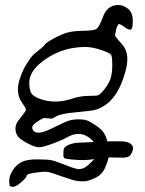

<svg xmlns="http://www.w3.org/2000/svg" viewBox="-20 -547 574 759"><path d="M466.8 76.2 409.2 75.2Q406.2 91.8 394.5 118.2Q382.8 144.5 354.5 157.2Q326.2 169.9 313 169.9Q299.8 169.9 285.6 168.5Q271.5 167 226.1 150.9Q180.7 134.8 172.9 133.3Q165 131.8 155.8 131.8Q146.5 131.8 115.7 136.2Q85 140.6 85 147.9Q85 155.3 64 173.3Q43 191.4 32.2 191.4Q21.5 191.4 19 188Q16.6 184.6 16.6 166Q16.6 147.5 30.8 125.5Q44.9 103.5 65.9 93.3Q86.9 83 126.5 83Q166 83 183.1 86.4Q200.2 89.8 239.3 105.5Q277.3 121.1 293.9 122.1Q293.9 122.1 294.9 121.1Q311.5 121.1 329.1 105Q346.7 88.9 352.5 82Q327.1 85.9 308.1 85.9Q289.1 85.9 263.2 83.5Q237.3 81.1 233.9 77.6Q230.5 74.2 230.5 66.9Q230.5 59.6 231 49.8Q231.4 40 237.3 34.2Q243.2 28.3 253.9 24.4Q264.6 20.5 280.3 17.6L349.6 14.6Q343.8 3.9 326.7 -6.8Q309.6 -17.6 291 -17.6H289.1Q269.5 -17.6 245.6 -4.4Q221.7 8.8 185.1 22Q148.4 35.2 133.3 35.2Q118.2 35.2 87.9 19Q57.6 2.9 49.3 -9.8Q41 -22.5 41 -38.6Q41 -54.7 52.2 -69.8Q63.5 -85 72.3 -96.2Q81.1 -107.4 81.5 -108.9Q82 -110.4 82 -115.2Q82 -120.1 66.4 -142.1Q50.8 -164.1 50.8 -194.8Q50.8 -225.6 75.2 -277.3Q101.6 -322.3 113.3 -332Q154.3 -364.3 157.2 -370.6Q160.2 -377 189.9 -393.6Q219.7 -410.2 243.7 -417.5Q267.6 -424.8 309.6 -425.3Q351.6 -425.8 361.8 -433.1Q372.1 -440.4 385.7 -476.6Q402.3 -527.3 448.2 -527.3Q466.8 -527.3 485.8 -512.7Q504.9 -498 504.9 -463.9Q504.9 -429.7 495.1 -429.7Q485.4 -429.7 471.7 -440.4Q458 -451.2 450.2 -452.1Q446.3 -451.2 440.4 -435.5L434.6 -408.2Q435.5 -401.4 459.5 -375.5Q483.4 -349.6 483.4 -314.5V-313.5Q483.4 -283.2 467.8 -238.3Q432.6 -133.8 354.5 -112.3Q337.9 -108.4 279.3 -103Q220.7 -97.7 204.1 -87.9Q187.5 -78.1 183.6 -78.1L158.2 -80.1L157.2 -81.1Q148.4 -80.1 127.9 -66.4Q107.4 -52.7 107.4 -43.9Q107.4 -35.2 113.3 -28.8Q119.1 -22.5 135.3 -22.5Q151.4 -22.5 194.3 -43.9Q237.3 -65.4 252.9 -70.3Q268.6 -75.2 290.5 -75.2Q312.5 -75.2 324.2 -70.8Q335.9 -66.4 359.4 -50.8Q382.8 -35.2 391.6 -20Q400.4 -4.9 404.3 11.7H464.8Q504.9 15.6 505.9 39.1Q505.9 48.8 498 62.5Q490.2 76.2 466.8 76.2ZM317.4 -361.3Q232.4 -361.3 164.1 -315.9Q95.7 -270.5 95.7 -220.7Q95.7 -191.4 104 -178.2Q112.3 -165 140.1 -155.3Q168 -145.5 198.7 -145.5Q229.5 -145.5 264.2 -156.7Q298.8 -168 329.6 -168Q360.4 -168 367.7 -170.4Q375 -172.9 392.1 -193.4Q409.2 -213.9 416.5 -235.4Q423.8 -256.8 423.8 -290Q423.8 -323.2 418.9 -330.6Q414.1 -337.9 379.4 -349.6Q344.7 -361.3 317.4 -361.3Z"/></svg>

Font: Drukaatie burti
Style: Light
Weight: 300
Version: Version 0.14